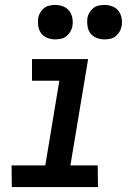

<svg xmlns="http://www.w3.org/2000/svg" viewBox="-20 -760 540 780"><path d="M378 0H28L27 -88H164L221 -432H110V-520H338L266 -88H377ZM405 -600Q388 -600 372.5 -606Q357 -612 347.5 -624.5Q338 -637 335.5 -653.5Q333 -670 335 -687Q337 -698 343.5 -709Q350 -720 359.5 -727.5Q369 -735 381 -737.5Q393 -740 404 -740Q421 -740 436.5 -734Q452 -728 461.5 -715.5Q471 -703 474 -686.5Q477 -670 474 -653Q472 -642 465.5 -631Q459 -620 449.5 -612.5Q440 -605 428 -602.5Q416 -600 405 -600ZM205 -600Q188 -600 172.5 -606Q157 -612 147.5 -624.5Q138 -637 135.5 -653.5Q133 -670 135 -687Q137 -698 143.5 -709Q150 -720 159.5 -727.5Q169 -735 181 -737.5Q193 -740 204 -740Q221 -740 236.5 -734Q252 -728 261.5 -715.5Q271 -703 274 -686.5Q277 -670 274 -653Q272 -642 265.5 -631Q259 -620 249.5 -612.5Q240 -605 228 -602.5Q216 -600 205 -600Z"/></svg>

Font: Iosevka Term Curly SmBd Obl
Style: Regular
Weight: 600
Italic angle: -9°
Designer: Belleve Invis
Foundry: Belleve Invis
Version: Version 32.3.0